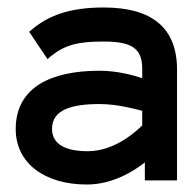

<svg xmlns="http://www.w3.org/2000/svg" viewBox="-20 -482 523 513"><path d="M22 -137C22 -46 99 11 212 11C281 11 338 -25 367 -48V0H453V-296C453 -407 387 -462 257 -462C163 -462 108 -439 65 -403L58 -397L107 -324L116 -332C155 -363 190 -371 257 -371C332 -371 360 -353 360 -298V-273C337 -281 293 -293 246 -293C118 -293 22 -250 22 -137ZM119 -138C119 -189 172 -204 246 -204C293 -204 340 -191 360 -186V-147C348 -135 289 -78 215 -78C154 -78 119 -97 119 -138Z"/></svg>

Font: Charger Pro
Style: ExBdExt
Weight: 400
Designer: Jasper
Foundry: Cannot Into Space Fonts
Version: Version 1.09